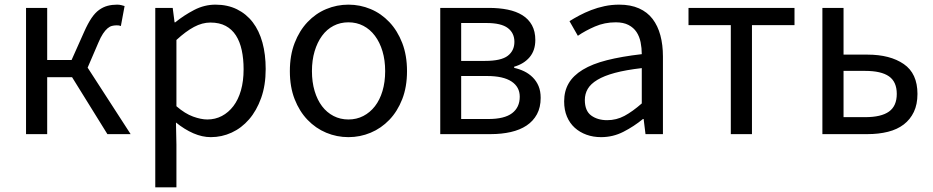

<svg xmlns="http://www.w3.org/2000/svg" viewBox="-20 -577 4014 826"><path d="M542 0H442L290 -245H183V0H92V-543H183V-319H288L342 -440Q358 -476 373.5 -499Q389 -522 406.5 -534.5Q424 -547 443 -552Q462 -557 484 -557Q493 -557 501.5 -555Q510 -553 516 -551L500 -465Q495 -467 491.5 -467.5Q488 -468 482 -468Q471 -468 461.5 -465.5Q452 -463 442.5 -455Q433 -447 423 -432Q413 -417 403 -393L357 -286Z M648 -543H723L731 -481H734Q771 -511 815 -534Q859 -557 907 -557Q959 -557 999.5 -537Q1040 -517 1067.5 -481Q1095 -445 1109 -394Q1123 -343 1123 -280Q1123 -210 1103.5 -155.5Q1084 -101 1051.5 -63.5Q1019 -26 976.5 -6.5Q934 13 887 13Q850 13 812 -3.5Q774 -20 737 -50L739 45V229H648ZM872 -63Q906 -63 934.5 -78Q963 -93 984 -120.5Q1005 -148 1016.5 -188Q1028 -228 1028 -279Q1028 -324 1020 -361Q1012 -398 995 -424.5Q978 -451 951 -465.5Q924 -480 885 -480Q850 -480 814.5 -461Q779 -442 739 -405V-120Q776 -88 810.5 -75.5Q845 -63 872 -63Z M1479 13Q1429 13 1383.5 -6Q1338 -25 1303 -61.5Q1268 -98 1247.5 -150.5Q1227 -203 1227 -271Q1227 -339 1247.5 -392Q1268 -445 1303 -482Q1338 -519 1383.5 -538Q1429 -557 1479 -557Q1529 -557 1574.5 -538Q1620 -519 1655 -482Q1690 -445 1710.5 -392Q1731 -339 1731 -271Q1731 -203 1710.5 -150.5Q1690 -98 1655 -61.5Q1620 -25 1574.5 -6Q1529 13 1479 13ZM1479 -63Q1514 -63 1543 -78Q1572 -93 1593 -120Q1614 -147 1625.5 -185.5Q1637 -224 1637 -271Q1637 -318 1625.5 -356.5Q1614 -395 1593 -423Q1572 -451 1543 -466Q1514 -481 1479 -481Q1444 -481 1415 -466Q1386 -451 1365.5 -423Q1345 -395 1333.5 -356.5Q1322 -318 1322 -271Q1322 -224 1333.5 -185.5Q1345 -147 1365.5 -120Q1386 -93 1415 -78Q1444 -63 1479 -63Z M1874 -543H2083Q2128 -543 2164.5 -535.5Q2201 -528 2227.5 -511.5Q2254 -495 2268.5 -468.5Q2283 -442 2283 -405Q2283 -360 2258.5 -331Q2234 -302 2192 -290V-285Q2215 -280 2235.5 -270Q2256 -260 2272 -244Q2288 -228 2297 -206.5Q2306 -185 2306 -156Q2306 -115 2290 -85.5Q2274 -56 2245.5 -37Q2217 -18 2177.5 -9Q2138 0 2091 0H1874ZM2067 -315Q2136 -315 2164.5 -337Q2193 -359 2193 -397Q2193 -435 2164.5 -456.5Q2136 -478 2073 -478H1964V-315ZM2081 -65Q2150 -65 2183 -90Q2216 -115 2216 -161Q2216 -203 2180.5 -226.5Q2145 -250 2075 -250H1964V-65Z M2566 13Q2532 13 2503 2.5Q2474 -8 2452.5 -27.5Q2431 -47 2419 -75.5Q2407 -104 2407 -141Q2407 -185 2426.5 -218.5Q2446 -252 2487 -277Q2528 -302 2591 -318Q2654 -334 2741 -344Q2741 -370 2736 -395Q2731 -420 2718.5 -439Q2706 -458 2684 -469.5Q2662 -481 2629 -481Q2581 -481 2539.5 -463Q2498 -445 2466 -423L2430 -486Q2449 -498 2472.5 -510.5Q2496 -523 2523 -533.5Q2550 -544 2580.5 -550.5Q2611 -557 2644 -557Q2693 -557 2729 -541Q2765 -525 2787.5 -495.5Q2810 -466 2821 -425Q2832 -384 2832 -334V0H2757L2749 -65H2746Q2707 -33 2662 -10Q2617 13 2566 13ZM2592 -60Q2632 -60 2666.5 -78.5Q2701 -97 2741 -132V-284Q2672 -276 2625.5 -263.5Q2579 -251 2550 -233.5Q2521 -216 2508.5 -194.5Q2496 -173 2496 -147Q2496 -100 2523.5 -80Q2551 -60 2592 -60Z M3124 -469H2942V-543H3398V-469H3215V0H3124Z M3518 -543H3609V-342H3712Q3809 -342 3868 -301.5Q3927 -261 3927 -173Q3927 -128 3911.5 -95.5Q3896 -63 3868 -41.5Q3840 -20 3800 -10Q3760 0 3712 0H3518ZM3702 -73Q3771 -73 3804.5 -97Q3838 -121 3838 -173Q3838 -225 3804.5 -248.5Q3771 -272 3702 -272H3609V-73Z"/></svg>

Font: SpoqaHanSansJP-Regular
Style: Regular
Weight: 400
Designer: [Source Han Sans]
Ryoko NISHIZUKA  (kana & ideographs); Paul D. Hunt (Latin, Greek & Cyrillic); Wenlong ZHANG  (bopomofo
Foundry: Spoqa (http://bi.spoqa.com)
Version: Version 1.002.20150607